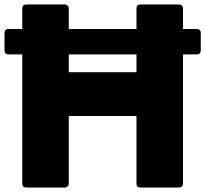

<svg xmlns="http://www.w3.org/2000/svg" viewBox="-20 -792 913 854"><path d="M79 24V-550H18Q0 -550 0 -568V-645Q0 -663 18 -663H79V-754Q79 -772 96 -772H268Q276 -772 281 -767Q286 -762 286 -754V-663H587V-754Q587 -772 604 -772H776Q784 -772 789 -767Q794 -762 794 -754V-663H855Q873 -663 873 -645V-568Q873 -550 855 -550H794V24Q794 32 789 37Q784 42 776 42H604Q587 42 587 24V-276H286V24Q286 32 281 37Q276 42 268 42H96Q79 42 79 24ZM286 -550V-471H587V-550Z"/></svg>

Font: LINE Seed JP_TTF ExtraBold
Style: Regular
Weight: 800
Designer: LY Corporation & Fontrix & Fontworks
Version: Version 1.015